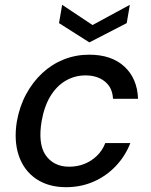

<svg xmlns="http://www.w3.org/2000/svg" viewBox="-20 -765 628 797"><path d="M254 12Q181 12 130 -22.5Q79 -57 58 -119Q37 -181 50 -261Q61 -323 88.5 -374Q116 -425 156 -462Q196 -499 245.5 -518.5Q295 -538 350 -538Q443 -538 496.5 -488.5Q550 -439 553 -355H449Q447 -401 415.5 -426.5Q384 -452 335 -452Q291 -452 253.5 -430.5Q216 -409 190 -367Q164 -325 153 -263Q145 -217 149 -181Q153 -145 169 -121.5Q185 -98 209.5 -85.5Q234 -73 267 -73Q301 -73 330 -84.5Q359 -96 382 -118Q405 -140 417 -171H521Q500 -117 460.5 -75.5Q421 -34 368.5 -11Q316 12 254 12ZM519 -745 506 -669 351 -589 225 -669 238 -745 364 -661Z"/></svg>

Font: DM Sans 9pt Medium
Style: Italic
Weight: 500
Italic angle: -10°
Version: Version 4.004;gftools[0.9.30]